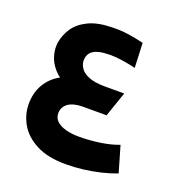

<svg xmlns="http://www.w3.org/2000/svg" viewBox="-102 -598 647 695"><g transform="rotate(20 222.0 -250.5)"><path d="M341 -402 337 -497Q305 -505 274.5 -509Q244 -513 214 -512Q159 -511 124 -494Q89 -477 71 -450.5Q53 -424 48 -393Q45 -372 50 -350Q55 -328 68 -309Q81 -290 99 -277Q64 -258 44.5 -225Q25 -192 25 -149Q25 -108 46 -71.5Q67 -35 111.5 -12Q156 11 224 11Q259 11 291.5 7Q324 3 356 -4.5Q388 -12 417 -23L388 -123Q373 -117 355 -112.5Q337 -108 317 -105Q297 -102 276.5 -100.5Q256 -99 237 -99Q208 -99 185.5 -105Q163 -111 150 -123Q137 -135 137 -154Q137 -166 142.5 -176Q148 -186 157.5 -192.5Q167 -199 181.5 -202.5Q196 -206 213 -206H304L337 -302H263Q223 -302 200 -311.5Q177 -321 167.5 -335.5Q158 -350 158 -364Q158 -381 166 -392Q174 -403 189 -408.5Q204 -414 222 -415Q245 -417 265.5 -415Q286 -413 305.5 -409.5Q325 -406 341 -402Z"/></g></svg>

Font: Advent Pro Expanded
Style: Bold
Weight: 700
Width: 7
Designer: VivaRado, Andreas Kalpakidis
Foundry: VivaRado, Andreas Kalpakidis
Version: Version 3.000